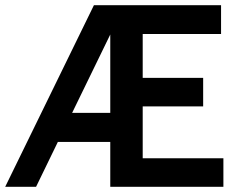

<svg xmlns="http://www.w3.org/2000/svg" viewBox="-30 -720 916 740"><path d="M831 -110V0H395V-173H193L109 0H-10L332 -700H822V-589H520V-420H753V-310H520V-110ZM395 -285V-587L248 -285Z"/></svg>

Font: Cabin SemiBold
Style: Regular
Weight: 600
Designer: Pablo Impallari
Foundry: Pablo Impallari. http://www.impallari.com Igino Marini. http://www.ikern.com
Version: Version 2.200